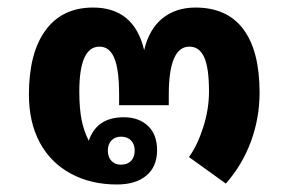

<svg xmlns="http://www.w3.org/2000/svg" viewBox="-20 -474 760 506"><path d="M335 -77.1Q335 -93.8 325.4 -103.8Q315.9 -113.8 298.8 -113.8Q283.2 -113.8 273.7 -103.8Q264.2 -93.8 264.2 -77.1Q264.2 -60.1 273.7 -50Q283.2 -40 298.8 -40Q315.9 -40 325.4 -50Q335 -60.1 335 -77.1ZM664.1 -230Q664.1 -163.1 641.4 -101.3Q618.7 -39.6 575.2 9.8L478 -60.1Q500.5 -91.3 515.6 -138.7Q530.8 -186 530.8 -232.9Q530.8 -295.4 518.1 -323.2Q505.4 -351.1 479 -351.1Q424.8 -351.1 424.8 -224.1V-196.8H293.9V-224.1Q293.9 -291 281.2 -321Q268.6 -351.1 242.2 -351.1Q189 -351.1 189 -232.9Q189 -188 195.1 -158Q201.2 -127.9 213.9 -103Q234.9 -165 306.2 -165Q345.7 -165 369.9 -142.3Q394 -119.6 394 -78.1Q394 -35.2 366 -11.5Q337.9 12.2 288.1 12.2Q219.2 12.2 166.3 -16.6Q113.3 -45.4 84.7 -98.6Q56.2 -151.9 56.2 -225.1Q56.2 -334.5 100.1 -394.3Q144 -454.1 225.1 -454.1Q333.5 -454.1 359.9 -341.8Q372.6 -396.5 407.7 -425.3Q442.9 -454.1 495.1 -454.1Q578.6 -454.1 621.3 -397Q664.1 -339.8 664.1 -230Z"/></svg>

Font: Droid Sans Thai
Style: Bold
Weight: 700
Designer: Steve Matteson
Foundry: Ascender Corporation
Version: Version 1.00